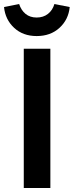

<svg xmlns="http://www.w3.org/2000/svg" viewBox="-37 -933 366 953"><path d="M213 0H81V-691H213ZM-17 -898 58 -913Q68 -882 90 -864Q112 -846 145 -846Q178 -846 201 -864Q224 -882 233 -913L309 -898Q303 -836 258.5 -795Q214 -754 145 -754Q77 -754 33 -795Q-11 -836 -17 -898Z"/></svg>

Font: Fira Sans Medium
Style: Regular
Weight: 500
Designer: bBox Type GmbH & Carrois Corporate GbR & Edenspiekermann AG
Foundry: bBox Type GmbH & Carrois Corporate GbR & Edenspiekermann AG
Version: Version 4.301